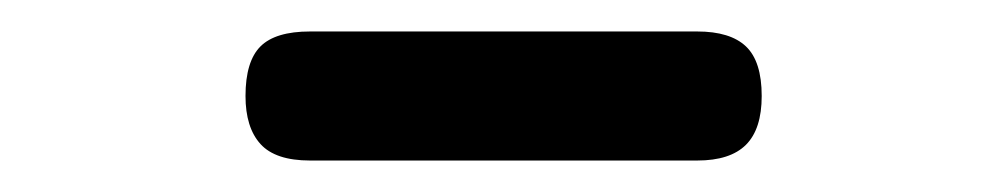

<svg xmlns="http://www.w3.org/2000/svg" viewBox="-20 -769 640 122"><path d="M177 -667Q155 -667 145.5 -677.5Q136 -688 136 -708Q136 -730 145.5 -739.5Q155 -749 177 -749H423Q444 -749 454 -739.5Q464 -730 464 -708Q464 -687 454 -677Q444 -667 423 -667Z"/></svg>

Font: Maple Mono Medium
Style: Regular
Weight: 500
Monospace: yes
Designer: subframe7536
Version: Version 7.000